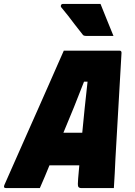

<svg xmlns="http://www.w3.org/2000/svg" viewBox="-69 -958 689 978"><path d="M134 0H-38Q-53 0 -47 -15Q-39 -34 -20.5 -75Q-2 -116 22 -171Q46 -226 74 -288.5Q102 -351 130 -414.5Q158 -478 183 -534.5Q208 -591 227 -634.5Q246 -678 256 -700H540Q550 -700 550 -689Q543 -564 535 -428.5Q527 -293 519 -150Q518 -114 515.5 -76.5Q513 -39 511 0H346Q333 0 329.5 -7.5Q326 -15 329 -48Q332 -83 335 -116H183Q172 -88 159.5 -59Q147 -30 134 0ZM359 -542Q333 -475 307.5 -411.5Q282 -348 254 -282H350Q356 -344 362.5 -408.5Q369 -473 377 -542ZM443 -938Q460 -895 476 -856Q492 -817 509 -775H370Q356 -775 352 -782Q327 -813 310.5 -835Q294 -857 278.5 -877Q263 -897 242 -922Q239 -927 242 -932.5Q245 -938 252 -938Z"/></svg>

Font: Recursive Mn Lnr St Blk
Style: Italic
Weight: 900
Italic angle: -15°
Monospace: yes
Version: Version 1.079;hotconv 1.0.112;makeotfexe 2.5.65598; ttfautoh